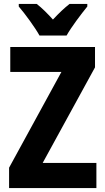

<svg xmlns="http://www.w3.org/2000/svg" viewBox="-20 -952 531 972"><path d="M180 -772H317C341 -815 391 -881 422 -919V-932H332C304 -910 280 -887 248 -853C219 -885 192 -912 166 -932H75V-919C107 -882 158 -812 180 -772ZM468 0V-127H196L461 -611V-714H32V-588H291L26 -103V0Z"/></svg>

Font: Noto Sans Bengali Condensed
Style: Bold
Weight: 700
Width: 3
Designer: Joana Ranito - Universal Thirst; Jelle Bosma - Monotype Design Team
Foundry: Universal Thirst ehf.
Version: Version 3.000